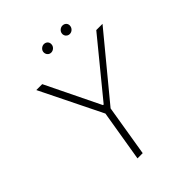

<svg xmlns="http://www.w3.org/2000/svg" viewBox="-245 -1028 1165 1165"><g transform="rotate(-45 337.5 -446.0)"><path d="M157.3 -727.3 328.1 -376.4H333.8L621.1 -727.3H674.7L346.6 -329.9L292.3 0H247.5L302.2 -329.9L106.5 -727.3ZM459.2 -861.9Q460.2 -868.3 463.6 -873.8Q467 -879.3 471.9 -883.3Q476.9 -887.4 482.8 -889.7Q488.6 -892 495 -892Q502.8 -892 509.4 -889.2Q516 -886.4 520.4 -881.2Q524.9 -876.1 526.6 -869.1Q528.4 -862.2 526.6 -854Q524.5 -842 514.4 -832.9Q504.3 -823.9 490.4 -823.9Q483 -823.9 476.6 -827.1Q470.2 -830.3 465.9 -835.4Q461.6 -840.6 459.7 -847.5Q457.7 -854.4 459.2 -861.9ZM300.1 -861.9Q301.1 -868.3 304.5 -873.8Q307.9 -879.3 312.9 -883.3Q317.8 -887.4 323.7 -889.7Q329.5 -892 335.9 -892Q344.1 -892 350.5 -889Q356.9 -886 361.2 -881Q365.4 -876.1 367.2 -869.1Q369 -862.2 367.5 -854Q366.8 -848.4 363.6 -842.9Q360.4 -837.4 355.5 -833.1Q350.5 -828.8 344.3 -826.3Q338.1 -823.9 331.3 -823.9Q323.9 -823.9 317.6 -826.9Q311.4 -829.9 307.2 -835.2Q302.9 -840.6 301 -847.5Q299 -854.4 300.1 -861.9Z"/></g></svg>

Font: Inter P Extra Light
Style: Italic
Weight: 200
Italic angle: 9.39999°
Designer: Rasmus Andersson
Foundry: rsms
Version: Version 3.018;git-588b23468